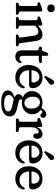

<svg xmlns="http://www.w3.org/2000/svg" viewBox="1118 -1808 935 3212"><g transform="rotate(90 1586.0 -201.5)"><path d="M118.5 -524.5Q88.5 -524.5 70.8 -541.8Q53 -559 53 -586.5Q53 -615 70.8 -632Q88.5 -649 118.5 -649Q148 -649 166 -632Q184 -615 184 -587Q184 -559 166 -541.8Q148 -524.5 118.5 -524.5ZM171.5 -413V-84.5Q171.5 -68 175.8 -60.5Q180 -53 191.5 -49.5L209.5 -45.5Q226.5 -37.5 226.5 -21.5Q226.5 0 201.5 0H49.5Q24.5 0 24.5 -21.5Q24.5 -37.5 41.5 -45.5L59.5 -49.5Q70.5 -53 75 -60.5Q79.5 -68 79.5 -84.5V-331.5Q79.5 -346 75.5 -352Q71.5 -358 61.5 -360.5L34.5 -361.5Q17 -367.5 17 -382Q17 -390.5 22 -396.2Q27 -402 40.5 -407L105 -430Q121.5 -436 130.5 -438.2Q139.5 -440.5 146.5 -440.5Q171.5 -440.5 171.5 -413Z M409 -413V-368Q450.5 -407.5 486.2 -425.8Q522 -444 557 -444Q607.5 -444 633.5 -413.8Q659.5 -383.5 666 -331.5L700 -84.5Q702 -68 705.5 -60.5Q709 -53 720 -49.5L738 -45.5Q755 -36.5 755 -21.5Q755 0 730 0H578Q555 0 555 -21.5Q555 -36.5 570 -43L588 -47.5Q599.5 -51 604.8 -58.8Q610 -66.5 607.5 -82.5L576.5 -297.5Q571 -335.5 555 -355.5Q539 -375.5 508.5 -375.5Q486.5 -375.5 463.5 -363.8Q440.5 -352 413.5 -325.5L409 -321V-84.5Q409 -67 413 -59Q417 -51 428.5 -47.5L447 -43Q461.5 -36 461.5 -21.5Q461.5 0 438.5 0H287Q262 0 262 -21.5Q262 -37 279 -45.5L297 -49.5Q308 -53 312.5 -60.2Q317 -67.5 317 -84.5V-331.5Q317 -346 313 -352Q309 -358 299 -360.5L272 -361.5Q254.5 -367.5 254.5 -382Q254.5 -390.5 259.5 -396.2Q264.5 -402 278 -407L342.5 -430Q359 -436 368 -438.2Q377 -440.5 384 -440.5Q409 -440.5 409 -413Z M802 -381.5 777 -385.5Q765.5 -389 762.2 -396Q759 -403 759 -411.5Q759 -421 765.8 -427.5Q772.5 -434 784.5 -434H811.5Q819 -434 824.5 -439Q830 -444 836.5 -457.5L857 -514.5Q870.5 -539.5 890.5 -539.5Q913 -539.5 913 -512.5V-434H1008.5Q1035 -434 1035 -414.5Q1035 -400.5 1023.2 -391.5Q1011.5 -382.5 986 -382.5H913V-119Q913 -60.5 960 -60.5Q979 -60.5 989.8 -69Q1000.5 -77.5 1007.2 -86.2Q1014 -95 1021.5 -95Q1034 -95 1034 -74.5Q1034 -43.5 1004.2 -16.8Q974.5 10 929 10Q877.5 10 849.2 -18.2Q821 -46.5 821 -106V-349.5Q821 -363.5 817.8 -371Q814.5 -378.5 802 -381.5Z M1454.5 -278.5Q1454.5 -220 1395.5 -220H1153Q1158 -142 1198 -100.8Q1238 -59.5 1299 -59.5Q1345 -59.5 1376 -81.8Q1407 -104 1421.5 -133.5Q1432 -148 1442.5 -148Q1457.5 -148 1456 -127Q1453 -92 1430.2 -60.5Q1407.5 -29 1368 -9.5Q1328.5 10 1275.5 10Q1211.5 10 1164.8 -18.2Q1118 -46.5 1092.5 -97Q1067 -147.5 1067 -214Q1067 -279.5 1092.2 -331.8Q1117.5 -384 1165.2 -414Q1213 -444 1280 -444Q1331.5 -444 1370.8 -422.8Q1410 -401.5 1432.2 -364Q1454.5 -326.5 1454.5 -278.5ZM1267 -393Q1220.5 -393 1189.2 -357.5Q1158 -322 1153.5 -260.5H1331Q1358.5 -260.5 1358.5 -287.5Q1358.5 -334.5 1333.2 -363.8Q1308 -393 1267 -393ZM1300 -587Q1313.5 -613.5 1327.8 -628.2Q1342 -643 1364 -638.5Q1381 -635.5 1390.2 -621.2Q1399.5 -607 1396.5 -591Q1394 -574.5 1382.8 -562.5Q1371.5 -550.5 1351.5 -538L1278 -479.5Q1271.5 -476 1264.5 -475.8Q1257.5 -475.5 1253 -480.5Q1248 -486 1249.2 -493Q1250.5 -500 1254 -507Z M1757 -27Q1847.5 -10.5 1887 19.8Q1926.5 50 1926.5 106.5Q1926.5 168.5 1868.8 207.2Q1811 246 1695 246Q1586 246 1538.8 215Q1491.5 184 1491.5 136.5Q1491.5 100 1520.5 70.2Q1549.5 40.5 1612 25Q1578 10 1566.2 -7.5Q1554.5 -25 1554.5 -44.5Q1554.5 -66 1568.5 -84.8Q1582.5 -103.5 1612.5 -113.5Q1561.5 -132.5 1532.8 -172.8Q1504 -213 1504 -267.5Q1504 -320 1529 -359.8Q1554 -399.5 1598.5 -421.8Q1643 -444 1701.5 -444Q1749 -444 1788 -428L1791 -433Q1811.5 -471.5 1837 -489.2Q1862.5 -507 1892.5 -507Q1919 -507 1934.5 -493.8Q1950 -480.5 1950 -456.5Q1950 -435 1939.2 -422.5Q1928.5 -410 1910.5 -410Q1896 -410 1887.5 -418Q1879 -426 1871.2 -434Q1863.5 -442 1852 -442Q1836.5 -442 1816 -413Q1851.5 -390.5 1870.8 -354.2Q1890 -318 1890 -273.5Q1890 -222 1865.2 -182.8Q1840.5 -143.5 1797.2 -121.5Q1754 -99.5 1699 -99.5Q1675 -99.5 1652.5 -103Q1639.5 -93.5 1639.5 -80.5Q1639.5 -70 1648 -61.8Q1656.5 -53.5 1681.8 -45.2Q1707 -37 1757 -27ZM1685 -402Q1643 -400 1617.8 -364Q1592.5 -328 1598 -267.5Q1603.5 -206.5 1634.5 -173.2Q1665.5 -140 1708.5 -141.5Q1751 -143 1776 -179.2Q1801 -215.5 1795.5 -275.5Q1790.5 -336.5 1759.2 -370Q1728 -403.5 1685 -402ZM1568 119.5Q1568 151 1599 174.2Q1630 197.5 1709 197.5Q1776.5 197.5 1810.5 178.5Q1844.5 159.5 1844.5 131.5Q1844.5 101.5 1816 84Q1787.5 66.5 1707 51.5Q1672 45 1645.5 37Q1601.5 54 1584.8 74.2Q1568 94.5 1568 119.5Z M2103 -410.5 2105.5 -347Q2122 -396 2153 -420Q2184 -444 2221 -444Q2259.5 -444 2280.2 -421.2Q2301 -398.5 2301 -355.5Q2301 -322.5 2288.5 -306.8Q2276 -291 2256 -291Q2213 -291 2213 -334.5V-350Q2213 -380 2184 -380Q2153.5 -380 2130.5 -345.5Q2107.5 -311 2107.5 -244.5V-84.5Q2107.5 -53 2132.5 -49.5L2167.5 -45.5Q2189.5 -42 2189.5 -21.5Q2189.5 0 2163.5 0H1985.5Q1960.5 0 1960.5 -21.5Q1960.5 -37 1977.5 -45.5L1995.5 -49.5Q2006.5 -53 2011 -60.2Q2015.5 -67.5 2015.5 -84.5V-331.5Q2015.5 -346 2011.5 -352Q2007.5 -358 1997.5 -360.5L1970.5 -361.5Q1953 -367.5 1953 -382Q1953 -398.5 1976.5 -407L2042.5 -431Q2069 -440.5 2081 -440.5Q2090.5 -440.5 2096 -433.8Q2101.5 -427 2103 -410.5Z M2714.5 -278.5Q2714.5 -220 2655.5 -220H2413Q2418 -142 2458 -100.8Q2498 -59.5 2559 -59.5Q2605 -59.5 2636 -81.8Q2667 -104 2681.5 -133.5Q2692 -148 2702.5 -148Q2717.5 -148 2716 -127Q2713 -92 2690.2 -60.5Q2667.5 -29 2628 -9.5Q2588.5 10 2535.5 10Q2471.5 10 2424.8 -18.2Q2378 -46.5 2352.5 -97Q2327 -147.5 2327 -214Q2327 -279.5 2352.2 -331.8Q2377.5 -384 2425.2 -414Q2473 -444 2540 -444Q2591.5 -444 2630.8 -422.8Q2670 -401.5 2692.2 -364Q2714.5 -326.5 2714.5 -278.5ZM2527 -393Q2480.5 -393 2449.2 -357.5Q2418 -322 2413.5 -260.5H2591Q2618.5 -260.5 2618.5 -287.5Q2618.5 -334.5 2593.2 -363.8Q2568 -393 2527 -393ZM2560 -587Q2573.5 -613.5 2587.8 -628.2Q2602 -643 2624 -638.5Q2641 -635.5 2650.2 -621.2Q2659.5 -607 2656.5 -591Q2654 -574.5 2642.8 -562.5Q2631.5 -550.5 2611.5 -538L2538 -479.5Q2531.5 -476 2524.5 -475.8Q2517.5 -475.5 2513 -480.5Q2508 -486 2509.2 -493Q2510.5 -500 2514 -507Z M3148 -278.5Q3148 -220 3089 -220H2846.5Q2851.5 -142 2891.5 -100.8Q2931.5 -59.5 2992.5 -59.5Q3038.5 -59.5 3069.5 -81.8Q3100.5 -104 3115 -133.5Q3125.5 -148 3136 -148Q3151 -148 3149.5 -127Q3146.5 -92 3123.8 -60.5Q3101 -29 3061.5 -9.5Q3022 10 2969 10Q2905 10 2858.2 -18.2Q2811.5 -46.5 2786 -97Q2760.5 -147.5 2760.5 -214Q2760.5 -279.5 2785.8 -331.8Q2811 -384 2858.8 -414Q2906.5 -444 2973.5 -444Q3025 -444 3064.2 -422.8Q3103.5 -401.5 3125.8 -364Q3148 -326.5 3148 -278.5ZM2960.5 -393Q2914 -393 2882.8 -357.5Q2851.5 -322 2847 -260.5H3024.5Q3052 -260.5 3052 -287.5Q3052 -334.5 3026.8 -363.8Q3001.5 -393 2960.5 -393Z"/></g></svg>

Font: Fraunces 144pt S100
Style: Regular
Weight: 400
Version: Version 1.000; ttfautohint (v1.8.3)